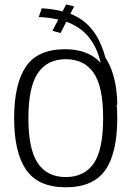

<svg xmlns="http://www.w3.org/2000/svg" viewBox="-20 -810 598 835"><path d="M266 4.5Q385.5 4.5 437.8 -70Q490 -144.5 490 -296.5Q490 -327 487.5 -354.5L490 -353.5Q490 -390 484.8 -426.8Q479.5 -463.5 468.2 -497.2Q457 -531 439 -558Q423.5 -614.5 399.8 -654Q376 -693.5 342 -719Q317 -738 286 -750L302.5 -782.5L267.5 -790.5L252 -760.5Q211.5 -771 161.5 -774L148.5 -736Q194 -734 233.5 -725L208 -676L243.5 -666.5L268.5 -715.5Q298 -705 323 -688Q358.5 -664.5 383.5 -624Q405.5 -588.5 418 -537Q362.5 -596 263.5 -596Q144 -596 92.8 -520.5Q41.5 -445 41.5 -295.8Q41.5 -146.5 94 -71Q146.5 4.5 266 4.5ZM266 -40Q185.5 -40 144.5 -100.2Q103.5 -160.5 103.5 -295.8Q103.5 -431 144.5 -491.8Q185.5 -552.5 266 -552.5Q346.5 -552.5 387.5 -492.8Q428.5 -433 428.5 -295.8Q428.5 -158.5 387.5 -99.2Q346.5 -40 266 -40Z"/></svg>

Font: Anybody Light
Style: Regular
Weight: 300
Designer: Tyler Finck
Foundry: Etcetera Type Company
Version: Version 1.111; ttfautohint (v1.8.4)